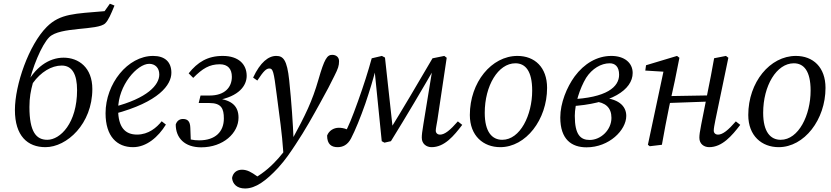

<svg xmlns="http://www.w3.org/2000/svg" viewBox="-20 -794 4558 1053"><path d="M229.2 13.1C346.5 13.1 486.4 -114.4 486.4 -305.8C486.4 -423.6 411.6 -477.7 328.6 -477.7C248.7 -477.7 168.7 -424.7 119.6 -320.1L134.8 -321C156.1 -421.2 207.5 -547.3 250.2 -590C309.2 -649 516.4 -625.3 557.4 -666.3C574.6 -683.4 588.9 -717 607.9 -763.5L582.5 -773.6L553.6 -732.8C391.5 -718.8 310.3 -720.3 236.6 -646.6C138.1 -548.1 61.8 -328.8 61.8 -190.7C61.8 -48.6 131.2 13.1 229.2 13.1ZM239.5 -27.3C179.1 -27.3 141.4 -69.7 141.4 -207.2C141.4 -259.1 148.7 -297.4 160.2 -338.5C203.8 -398.9 262.1 -434.5 318.5 -434.5C375.9 -434.5 402.7 -386.1 402.7 -299.8C402.7 -118.3 310.2 -27.3 239.5 -27.3Z M709.6 13.1C783.5 13.1 847.9 -42.6 889.9 -110.8L866.7 -128.9C839.6 -94.7 794.6 -55.9 731.7 -55.9C666.8 -55.9 627.8 -94.9 627.8 -194.4C627.8 -327.2 733.3 -444 798 -444C830.7 -444 853.6 -422.2 853.6 -385.3C853.6 -328.1 788.8 -254.9 601.9 -206.9L605.9 -169C852.6 -234.5 919.9 -329.2 919.9 -394.9C919.9 -454 884.5 -487.3 819.9 -487.3C680.1 -487.3 558.9 -334.3 558.9 -173C558.9 -45.3 622.1 13.1 709.6 13.1Z M1083.4 14C1204.8 14 1288.1 -64.6 1288.1 -148.7C1288.1 -210.9 1252.8 -245.1 1171.2 -254.1L1170.1 -243.8C1291.3 -264.8 1332.9 -324.7 1332.9 -378.1C1332.9 -441.1 1288.8 -487.3 1201.7 -487.3C1118.3 -487.3 1063.9 -453.2 1014.7 -391.8L1039.7 -366.8C1090.7 -418.6 1128.9 -441.5 1185.7 -441.5C1229.6 -441.5 1251.6 -415.7 1251.6 -372.8C1251.6 -315.9 1213.5 -270.1 1129.7 -270.1H1079.8L1069.7 -229H1128.3C1194.5 -229 1207.7 -198.1 1207.7 -144C1207.7 -72.2 1161.8 -24.3 1072.4 -24.3C1041.6 -24.3 1012.4 -29.2 980.2 -45.1L1026.8 -11L1023.8 -92.8C1022.8 -128.2 1009.4 -141.5 983.3 -141.5C967 -141.5 950.9 -133.3 943.8 -111.2C943.8 -37.4 992.5 14 1083.4 14Z M1252.7 182.1C1255.6 215.5 1280 239.7 1324.1 239.7C1382.1 239.7 1439.9 196.8 1505.5 126.3C1546.8 81 1574 39 1600.1 -0.1C1655.2 -82.9 1697.1 -159.6 1734.1 -226.3C1772 -293.9 1793.1 -335.1 1814.1 -378C1834.2 -418 1839.5 -433.4 1839.5 -458.7C1839.5 -479 1825.1 -493.2 1801.9 -493.2C1774.3 -493.2 1759.2 -471.9 1726.3 -356.9C1692.4 -239.3 1655.7 -163.8 1581.5 -27.6C1552.4 20.2 1519.3 63.1 1481.4 101.1C1439.4 144.1 1391.5 177.2 1340.6 202.3L1417.3 191.8L1388.4 171.5C1359.3 150.9 1336.3 136.8 1307.1 136.8C1278.9 136.8 1257.8 152.9 1252.7 182.1ZM1590.4 -21.8C1586.2 -121 1579.1 -229.1 1566.1 -353.9C1554.2 -466.1 1533.2 -487.3 1494.9 -487.3C1452.7 -487.3 1407.6 -453.2 1368.2 -368.4L1391.2 -352.2C1426.8 -406.4 1440.8 -418.3 1457.6 -418.3C1476.5 -418.3 1481.5 -403.5 1497.3 -276.5C1514.5 -142.2 1525.8 -73.6 1534.1 45L1590.4 -21.8Z M1831.6 13.1C1859 13.1 1886.1 1.7 1905.2 -34.8C1928.1 -78.7 1956.9 -149.3 1983.7 -225.8C2006.6 -293.6 2028.5 -364.3 2043.6 -426.3L2032.7 -425.3L2073.6 -19.7L2088.5 -11.6L2124 -19.7C2210.1 -158.8 2294.2 -301 2376.3 -444L2356 -443.1L2302.1 -113.1C2295.2 -72.4 2293.2 -53.3 2293.2 -38.8C2293.2 -4.4 2319.4 13.1 2346.9 13.1C2418 13.1 2469.3 -49.1 2515.1 -109.2L2491 -128.3C2449.2 -80.4 2419.5 -55.6 2392.7 -55.6C2380.8 -55.6 2369.9 -63.5 2369.9 -77.5C2369.9 -89.5 2374.8 -110.4 2378.8 -135.3L2429.9 -477.2L2416.7 -487.3L2352 -474.2C2271.4 -335.9 2190.7 -199.4 2108 -64.9L2135.1 -78.9L2091.4 -478.2L2074.4 -487.3L2018.6 -474.2C1999.4 -404 1974.4 -324.8 1943.4 -238.9C1910.7 -147.6 1891.7 -101.5 1868.8 -59.3L1875.8 -39.2L1910.1 -72.8L1884.2 -83.9C1866.2 -92 1848.1 -93.3 1838.6 -93.3C1809.4 -93.3 1784 -77.1 1774 -50.5C1774 -2.2 1798.4 13.1 1831.6 13.1Z M2723.6 13.1C2864.2 13.1 2980.4 -138.1 2980.4 -311.9C2980.4 -425.4 2912.1 -487.3 2817.7 -487.3C2676 -487.3 2556.8 -343 2556.8 -163.3C2556.8 -48.9 2631.1 13.1 2723.6 13.1ZM2734.6 -27.3C2679.1 -27.3 2638.5 -69.8 2638.5 -175.3C2638.5 -323.9 2712 -446.9 2806.6 -446.9C2861.1 -446.9 2898.7 -405.4 2898.7 -297.1C2898.7 -162.9 2833 -27.3 2734.6 -27.3Z M3196.9 14C3320.7 14 3414.7 -80.2 3414.7 -158.4C3414.7 -213.1 3371.2 -257 3264.7 -258.9L3239.9 -237.9C3300.7 -232.7 3333.4 -203.6 3333.4 -147.7C3333.4 -81.1 3274.9 -26.4 3214 -26.4C3164.3 -26.4 3132.4 -54.2 3132.4 -158.4C3132.4 -223.8 3159.6 -309.1 3194.4 -367C3227.2 -417.9 3276.8 -446.9 3323.5 -446.9C3352.6 -446.9 3375.4 -429.8 3375.4 -384C3375.4 -317.8 3308.9 -257.2 3104.4 -249.1V-211.1C3332.4 -223.1 3449.8 -301.7 3449.8 -393.8C3449.8 -450 3403.8 -487.3 3333 -487.3C3254.3 -487.3 3183.8 -445.2 3131.8 -375.1C3088.6 -315.9 3052.8 -228.8 3052.8 -149.9C3052.8 -29.1 3114.8 14 3196.9 14Z M3543.4 8 3610.1 0C3623.2 -71 3635.2 -140.1 3650.2 -210.1L3681.2 -352.2L3706.2 -477.2L3693 -487.3L3523.1 -436.2L3519 -407L3639.2 -399.6L3621.3 -414L3533.3 -0.1L3543.4 8ZM3610.7 -227.9 3894.6 -238V-271.2L3610.7 -266.3V-227.9ZM3869.4 13.1C3940.7 13.1 3993.9 -49.1 4039.8 -109.2L4015.6 -128.3C3973.8 -80.4 3944.1 -55.6 3917.3 -55.6C3905.4 -55.6 3894.5 -63.5 3894.5 -77.5C3894.5 -89.5 3898.4 -110.3 3903.4 -135.1L3974.6 -477.2L3961.4 -487.3L3896.5 -474.6C3885.6 -411 3872.7 -346.4 3859.8 -282.8L3825.7 -110.8C3817.7 -70.1 3815.6 -52.7 3815.6 -38.3C3815.6 -4.1 3841.6 13.1 3869.4 13.1Z M4250.6 13.1C4391.2 13.1 4507.4 -138.1 4507.4 -311.9C4507.4 -425.4 4439.1 -487.3 4344.7 -487.3C4203 -487.3 4083.8 -343 4083.8 -163.3C4083.8 -48.9 4158.1 13.1 4250.6 13.1ZM4261.6 -27.3C4206.1 -27.3 4165.5 -69.8 4165.5 -175.3C4165.5 -323.9 4239 -446.9 4333.6 -446.9C4388.1 -446.9 4425.7 -405.4 4425.7 -297.1C4425.7 -162.9 4360 -27.3 4261.6 -27.3Z"/></svg>

Font: Source Serif Variable
Style: Italic
Weight: 389
Italic angle: -12°
Designer: Frank Grießhammer
Foundry: Adobe Systems Incorporated
Version: Version 3.001;hotconv 1.0.111;makeotfexe 2.5.65597